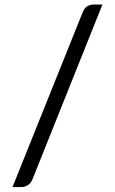

<svg xmlns="http://www.w3.org/2000/svg" viewBox="-20 -756 492 822"><path d="M119.5 10.5Q113 28 99.2 36.5Q85.5 45 71 45H33.5L334 -703.5Q340 -719.5 352.2 -728Q364.5 -736.5 380.5 -736.5H418.5Z"/></svg>

Font: Lato-Regular
Style: Regular
Weight: 400
Designer: Lukasz Dziedzic with Adam Twardoch and Botio Nikoltchev
Foundry: tyPoland Lukasz Dziedzic
Version: Version 2.015; 2015-08-06; http://www.latofonts.com/